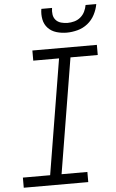

<svg xmlns="http://www.w3.org/2000/svg" viewBox="-62 -997 626 1038"><g transform="rotate(-5 250.5 -477.5)"><path d="M374 0H24V-55H172L275 -680H135V-735H485V-680H337L234 -55H374ZM329 -815Q300 -815 273 -823Q246 -831 227.5 -850.5Q209 -870 203.5 -898Q198 -926 203 -955H261Q258 -937 260.5 -919.5Q263 -902 274 -889.5Q285 -877 302.5 -872Q320 -867 338 -867Q356 -867 374.5 -872Q393 -877 408 -889.5Q423 -902 431.5 -919.5Q440 -937 443 -955H501Q496 -926 481.5 -898Q467 -870 442.5 -850.5Q418 -831 388 -823Q358 -815 329 -815Z"/></g></svg>

Font: Iosevka Light
Style: Italic
Weight: 300
Italic angle: -9°
Monospace: yes
Designer: Belleve Invis
Foundry: Belleve Invis
Version: Version 32.5.0; ttfautohint (v1.8.4)